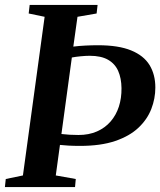

<svg xmlns="http://www.w3.org/2000/svg" viewBox="-29 -763 654 783"><path d="M-9 0 -5.5 -33 64.5 -47.5 153 -694.5 88 -708 92 -743H369L365 -708L287 -694.5L270 -573Q294.5 -576 319.8 -577.2Q345 -578.5 371 -578.5Q454 -578.5 505.5 -557.5Q557 -536.5 580.8 -497.8Q604.5 -459 604.5 -406Q604.5 -361 588 -318.5Q571.5 -276 535.5 -242Q499.5 -208 440.8 -188Q382 -168 297.5 -168Q271 -168 250 -169.2Q229 -170.5 215.5 -172L198.5 -47.5L280 -33L277 0ZM264 -528.5 221.5 -216.5Q237.5 -214.5 255.2 -213.5Q273 -212.5 291 -212.5Q333.5 -212.5 366.5 -227Q399.5 -241.5 422 -267.5Q444.5 -293.5 455.8 -328.2Q467 -363 466.5 -403.5Q466 -444 453 -473.5Q440 -503 411.8 -519.2Q383.5 -535.5 337 -535.5Q321 -535.5 300.2 -533.5Q279.5 -531.5 264 -528.5Z"/></svg>

Font: Merriweather 72pt SemiBold
Style: Italic
Weight: 600
Italic angle: -7.8°
Version: Version 2.101